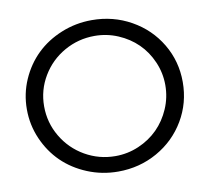

<svg xmlns="http://www.w3.org/2000/svg" viewBox="-79 -794 971 889"><g transform="rotate(-10 406.5 -350.0)"><path d="M407.2 -706.1Q507.8 -706.1 591.8 -658.9Q675.8 -611.8 724.4 -530.3Q772.9 -448.7 772.9 -351.1Q772.9 -252.9 724.4 -170.9Q675.8 -88.9 591.8 -41.5Q507.8 5.9 407.2 5.9Q331.5 5.9 263.4 -22.2Q195.3 -50.3 146.5 -97.9Q97.7 -145.5 68.8 -211.7Q40 -277.8 40 -351.1Q40 -424.3 68.8 -490Q97.7 -555.7 146.5 -603Q195.3 -650.4 263.4 -678.2Q331.5 -706.1 407.2 -706.1ZM407.2 -631.8Q330.6 -631.8 264.6 -594.5Q198.7 -557.1 159.9 -492.2Q121.1 -427.2 121.1 -351.1Q121.1 -273.9 159.9 -208.3Q198.7 -142.6 264.6 -104.7Q330.6 -66.9 407.2 -66.9Q464.8 -66.9 517.1 -89.4Q569.3 -111.8 607.4 -149.9Q645.5 -188 668.2 -240.5Q690.9 -293 690.9 -351.1Q690.9 -408.2 668.2 -460.4Q645.5 -512.7 607.4 -550Q569.3 -587.4 517.1 -609.6Q464.8 -631.8 407.2 -631.8Z"/></g></svg>

Font: Montserrat-Arabic Light
Style: Regular
Weight: 300
Designer: Mohamed Gaber
Foundry: Kief Type Foundry
Version: Version 5.008;PS 005.008;hotconv 1.0.88;makeotf.lib2.5.64775